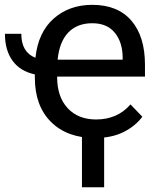

<svg xmlns="http://www.w3.org/2000/svg" viewBox="-32 -558 616 790"><path d="M-11.7 -418.9H55.7Q55.7 -342.8 113.8 -320.3Q125 -425.3 189 -481.7Q252.9 -538.1 347.7 -538.1Q452.6 -538.1 508.5 -473.1Q564.5 -408.2 564.5 -291.5V-242.7H203.1V-240.7Q203.1 -159.7 246.3 -113Q289.6 -66.4 363.3 -66.4Q451.2 -66.4 504.9 -128.4L553.7 -77.6Q524.9 -39.1 476.1 -14.6Q427.2 9.8 358.4 9.8Q244.6 9.8 178 -56.2Q111.3 -122.1 111.3 -239.7V-252Q51.3 -264.6 19.8 -307.9Q-11.7 -351.1 -11.7 -418.9ZM205.1 -312.5H472.7V-323.2Q471.7 -385.3 439.9 -423.8Q408.2 -462.4 347.7 -462.4Q285.6 -462.4 249 -424.3Q212.4 -386.2 205.1 -312.5ZM396.5 -39.1V212.4H305.2V-39.1Z"/></svg>

Font: Bert Sans Medium
Style: Regular
Weight: 500
Designer: Christian Robertson, Adam Twardoch, & Cristiano Sobral
Foundry: Google
Version: Version 12.135;January 10, 2020;FontCreator 12.0.0.2547 64-b